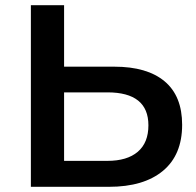

<svg xmlns="http://www.w3.org/2000/svg" viewBox="-20 -720 757 740"><path d="M682 -239Q682 -123 608 -61.5Q534 0 400 0H99V-700H227V-463H421Q547 -463 614.5 -406.5Q682 -350 682 -239ZM552 -237Q552 -364 394 -364H227V-100H394Q470 -100 511 -135Q552 -170 552 -237Z"/></svg>

Font: CMG Sans SemiBold
Style: Regular
Weight: 600
Designer: Julieta Ulanovsky
Foundry: Julieta Ulanovsky
Version: Version 7.200